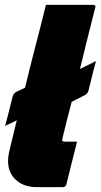

<svg xmlns="http://www.w3.org/2000/svg" viewBox="-20 -770 415 790"><path d="M124 -573Q135 -614 147 -662Q159 -710 169 -750H364Q368 -750 371 -747Q374 -744 372 -739Q356 -676 340 -612.5Q324 -549 309 -486L375 -519Q371 -506 363 -473.5Q355 -441 344 -397Q340 -384 330 -379L275 -351Q265 -314 255.5 -276.5Q246 -239 237 -201Q235 -193 237 -190Q240 -187 247 -187H297Q286 -144 275 -99.5Q264 -55 253 -11Q249 0 239 0H131Q68 0 34.5 -41.5Q1 -83 20 -155Q34 -214 49 -275L1 -252Q5 -267 13 -297Q21 -327 32 -373Q36 -387 49 -393L83 -409Q93 -450 103 -490.5Q113 -531 124 -573Z"/></svg>

Font: Recursive Sn Lnr St Blk
Style: Italic
Weight: 900
Italic angle: -15°
Version: Version 1.079;hotconv 1.0.112;makeotfexe 2.5.65598; ttfautoh